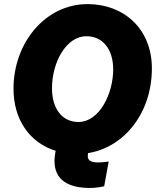

<svg xmlns="http://www.w3.org/2000/svg" viewBox="-20 -736 775 938"><path d="M388 181C423 184 455 182 489 174L511 53C494 56 460 59 444 57C419 54 407 43 409 23L410 12C587 -16 722 -184 722 -402C722 -595 585 -716 408 -716C201 -716 46 -526 46 -303C46 -151 125 -39 252 1L250 11C232 114 280 172 388 181ZM363 -140C285 -140 234 -203 234 -305C234 -431 303 -559 402 -559C484 -559 533 -493 533 -397C533 -279 466 -140 363 -140Z"/></svg>

Font: Fixel Text 20240404 ExtraBold
Style: Italic
Weight: 800
Width: 4
Italic angle: -10°
Designer: AlfaBravo + MacPaw
Foundry: Kyrylo Tkachov, Marchela Mozhyna, Serhii Makarenko, Maria Weinstein, Zakhar Kryvoshyya
Version: Version 1.211;Glyphs 3.2 (3225)